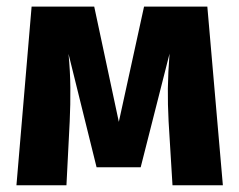

<svg xmlns="http://www.w3.org/2000/svg" viewBox="-20 -551 712 571"><path d="M408.4 -531.4H596.6L642.8 0H493L481.4 -189.8Q478.7 -241.3 479.2 -287.9Q479.8 -334.4 484.2 -391.4L398.4 -53.6H267.2L183.8 -390.7Q188.8 -339.1 189.2 -290.1Q189.7 -241.2 187.3 -190.2L177.6 0H28.9L74 -531.4H260.2L333.4 -188.6Z"/></svg>

Font: Fira Sans Variable
Style: Regular
Weight: 400
Designer: Carrois Corporate & Edenspiekermann AG
Foundry: Carrois Corporate GbR & Edenspiekermann AG
Version: Version 4.202